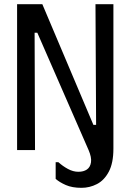

<svg xmlns="http://www.w3.org/2000/svg" viewBox="-20 -720 627 921"><path d="M62 -700H183L428 -121H441L438 -700H524V-7Q524 62 502 103.5Q480 145 445 163Q410 181 371 181Q326 181 295.5 167.5Q265 154 247 138V58H260Q281 77 306 90.5Q331 104 356 104Q381 104 397 93Q413 82 416.5 58.5Q420 35 405 0L159 -563H146L148 0H62Z"/></svg>

Font: Phudu
Style: Regular
Weight: 400
Version: Version 1.005;gftools[0.9.23]